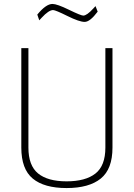

<svg xmlns="http://www.w3.org/2000/svg" viewBox="-20 -944 678 973"><path d="M124 -196Q124 -105 173 -65Q222 -25 317.5 -25Q413 -25 463.5 -64.5Q514 -104 514 -196V-700H550V-196Q550 -87 490.5 -39Q431 9 317.5 9Q204 9 146 -39Q88 -87 88 -196V-700H124ZM475 -885Q436 -833 409 -833Q382 -833 321.5 -863Q261 -893 249 -893Q227 -893 191 -854L179 -841L169 -870Q213 -924 246 -924Q269 -924 329.5 -894.5Q390 -865 402 -865Q420 -865 453 -901L464 -913Z"/></svg>

Font: Titillium Web[RUS by Daymarius]
Style: Regular
Weight: 200
Designer: Cyrillization by Daymarius
Foundry: Cyrillization by Daymarius
Version: Version 1.002 September 11, 2018